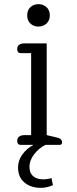

<svg xmlns="http://www.w3.org/2000/svg" viewBox="-20 -698 369 925"><path d="M111 -624Q111 -649 126.5 -663.5Q142 -678 165 -678Q188 -678 204 -663.5Q220 -649 220 -624Q220 -599 204 -584.5Q188 -570 165 -570Q142 -570 126.5 -584.5Q111 -599 111 -624ZM67 109Q67 75 87.5 46.5Q108 18 141 0H79Q63 0 63 -20Q63 -33 72.5 -40Q82 -47 98 -47H130V-442H79Q63 -442 63 -462Q63 -476 72.5 -482.5Q82 -489 98 -489H205V-47L252 -36Q266 -33 272.5 -27.5Q279 -22 279 -12Q279 0 267 0H199Q168 15 145 44.5Q122 74 122 107Q122 136 140 151Q158 166 188 166Q209 166 228 160L235 194Q206 207 177 207Q128 207 97.5 181Q67 155 67 109Z"/></svg>

Font: Maitree
Style: Regular
Weight: 400
Designer: CadsonDemak Team
Foundry: CadsonDemak
Version: Version 1.000